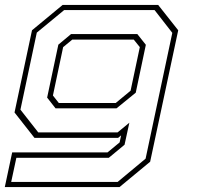

<svg xmlns="http://www.w3.org/2000/svg" viewBox="-32 -560 802 780"><path d="M-12.5 200 17.5 59H405L454 18.5L460 -10L448 0H108L27 -103L98 -437L222.5 -540H610.5L692 -437L578 97L453.5 200ZM13.5 179H446L559.5 84.5L668 -426.5L596 -519H228.5L117.5 -427.5L51 -114.5L123.5 -22H445.5L493.5 -61.5L474 28L410 81H34.5ZM193.5 -120 159.5 -163.5 205 -378.5 256.5 -421.5H526L560.5 -378L519.5 -183.5L441.5 -120ZM207 -141.5H438L498.5 -191.5L536 -368.5L511.5 -399H261.5L224.5 -368.5L183 -172Z"/></svg>

Font: Tourney Expanded ExtraLight
Style: Italic
Weight: 200
Width: 7
Italic angle: -12°
Designer: Tyler Finck
Foundry: Etcetera Type Co
Version: Version 1.010; ttfautohint (v1.8.3)